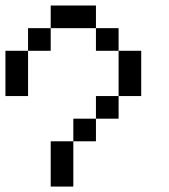

<svg xmlns="http://www.w3.org/2000/svg" viewBox="-20 -687 623 707"><path d="M0 -333.3V-500H83.3V-333.3ZM166.7 -166.7H250V0H166.7ZM166.7 -583.3V-500H83.3V-583.3ZM166.7 -666.7H333.3V-583.3H166.7ZM333.3 -166.7H250V-250H333.3ZM333.3 -250V-333.3H416.7V-250ZM333.3 -583.3H416.7V-500H333.3ZM500 -333.3H416.7V-500H500Z"/></svg>

Font: Galmuri11 Regular
Style: Regular
Weight: 400
Designer: Minseo Lee (Quiple)
Version: Version 2.356;hotconv 1.1.0;makeotfexe 2.6.0 DEVELOPMENT